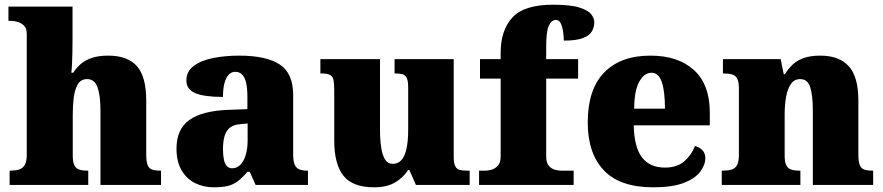

<svg xmlns="http://www.w3.org/2000/svg" viewBox="-20 -788 3764 818"><path d="M21 0V-61H25Q45 -61 60.5 -65.5Q76 -70 85 -84.5Q94 -99 94 -128V-643Q94 -668 81.5 -679.5Q69 -691 54 -695Q39 -699 31 -699H16V-760H289V-622Q289 -595 288.5 -568.5Q288 -542 287 -519Q286 -496 284 -478H292Q304 -497 322 -513.5Q340 -530 369 -540.5Q398 -551 441 -551Q524 -551 563.5 -506Q603 -461 603 -360V-131Q603 -101 608.5 -86Q614 -71 627 -66Q640 -61 662 -61H666V0H408V-317Q408 -381 395.5 -416Q383 -451 351 -451Q324 -451 311 -428Q298 -405 294 -370.5Q290 -336 290 -301V-125Q290 -98 296.5 -84.5Q303 -71 316.5 -66Q330 -61 352 -61H356V0Z M890 10Q847 10 811 -8Q775 -26 753.5 -62.5Q732 -99 732 -155Q732 -238 787 -277Q842 -316 953 -320L1034 -323V-375Q1034 -412 1028.5 -435.5Q1023 -459 1011.5 -470.5Q1000 -482 982 -482Q966 -482 954.5 -470Q943 -458 936.5 -434.5Q930 -411 930 -375Q851 -375 812.5 -391Q774 -407 774 -445Q774 -483 804.5 -506.5Q835 -530 886.5 -540.5Q938 -551 999 -551Q1114 -551 1171.5 -513.5Q1229 -476 1229 -383V-131Q1229 -104 1234.5 -89Q1240 -74 1253 -67.5Q1266 -61 1288 -61H1292V0H1069L1044 -56H1034Q1012 -30 992.5 -15.5Q973 -1 949.5 4.5Q926 10 890 10ZM969 -71Q989 -71 1004 -86Q1019 -101 1027 -128Q1035 -155 1035 -191V-262L1004 -259Q976 -257 960 -244.5Q944 -232 937 -209Q930 -186 930 -152Q930 -126 934 -107.5Q938 -89 947 -80Q956 -71 969 -71Z M1574 10Q1482 10 1443 -39.5Q1404 -89 1404 -189V-402Q1404 -431 1401 -446.5Q1398 -462 1386.5 -468.5Q1375 -475 1349 -475H1345V-536H1599V-234Q1599 -192 1604 -159.5Q1609 -127 1620.5 -108.5Q1632 -90 1653 -90Q1677 -90 1691.5 -107.5Q1706 -125 1712.5 -157.5Q1719 -190 1719 -235V-417Q1719 -444 1712.5 -456.5Q1706 -469 1694 -472Q1682 -475 1665 -475H1661V-536H1913V-121Q1913 -93 1919.5 -80Q1926 -67 1939 -64Q1952 -61 1969 -61H1981V0H1752L1724 -64H1719Q1697 -30 1662 -10Q1627 10 1574 10Z M2021 0V-61H2050Q2059 -61 2074 -65Q2089 -69 2101 -82Q2113 -95 2113 -121V-453H2025V-536H2113V-563Q2113 -659 2163 -713.5Q2213 -768 2336 -768Q2410 -768 2448 -756Q2486 -744 2499 -727Q2512 -710 2512 -693Q2512 -673 2502 -655Q2492 -637 2464 -626Q2436 -615 2382 -615Q2382 -629 2379.5 -649.5Q2377 -670 2370 -686.5Q2363 -703 2349 -703Q2330 -703 2318.5 -679.5Q2307 -656 2307 -588V-536H2443V-453H2307V-121Q2307 -95 2318 -82Q2329 -69 2344 -65Q2359 -61 2370 -61H2424V0Z M2763 10Q2621 10 2552.5 -62.5Q2484 -135 2484 -266Q2484 -407 2554 -479Q2624 -551 2751 -551Q2869 -551 2936.5 -489.5Q3004 -428 3004 -309V-254H2680Q2682 -160 2715.5 -117Q2749 -74 2813 -74Q2864 -74 2894.5 -100Q2925 -126 2941 -166Q2960 -161 2972.5 -148Q2985 -135 2985 -115Q2985 -85 2963 -56Q2941 -27 2892.5 -8.5Q2844 10 2763 10ZM2813 -325Q2813 -399 2799.5 -438.5Q2786 -478 2756 -478Q2724 -478 2703 -439Q2682 -400 2682 -325Z M3055 0V-61H3059Q3082 -61 3097 -65.5Q3112 -70 3120 -84.5Q3128 -99 3128 -128V-412Q3128 -439 3121 -452.5Q3114 -466 3100 -470.5Q3086 -475 3064 -475H3060V-536H3306L3319 -472H3324Q3337 -493 3355 -511Q3373 -529 3402 -540Q3431 -551 3475 -551Q3555 -551 3596 -506Q3637 -461 3637 -360V-131Q3637 -101 3642.5 -86Q3648 -71 3661 -66Q3674 -61 3696 -61H3700V0H3443V-317Q3443 -381 3432 -416Q3421 -451 3389 -451Q3364 -451 3349.5 -430Q3335 -409 3329 -375Q3323 -341 3323 -301V-125Q3323 -98 3329.5 -84.5Q3336 -71 3350 -66Q3364 -61 3386 -61H3390V0Z"/></svg>

Font: Noto Serif Gujarati Black
Style: Regular
Weight: 900
Version: Version 2.102